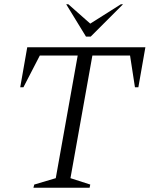

<svg xmlns="http://www.w3.org/2000/svg" viewBox="-20 -882 703 902"><path d="M137 0 141 -15 242 -45 345 -621H167L90 -472H75L108 -660H663L630 -472H614L591 -621H414L311 -45L404 -15L401 0ZM384 -710 291 -862H301L404 -771L548 -862H558L406 -710Z"/></svg>

Font: Spectral SC Light
Style: Italic
Weight: 300
Italic angle: -10°
Designer: Jean-Baptiste Levee
Foundry: Production Type
Version: Version 2.001